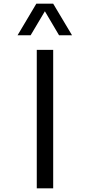

<svg xmlns="http://www.w3.org/2000/svg" viewBox="-20 -1020 493 1040"><path d="M176.8 -1000H268.1L370.1 -829.1H299.8L223.1 -959L146 -829.1H75.2ZM179.2 -750H268.1V0H179.2Z"/></svg>

Font: ø
Style: ø
Weight: 400
Designer: Samuel Oakes
Foundry: Samuel Oakes
Version: Version 1.000;PS 001.000;hotconv 1.0.88;makeotf.lib2.5.64775